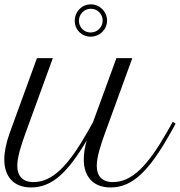

<svg xmlns="http://www.w3.org/2000/svg" viewBox="-63 -843 819 873"><path d="M-19.5 -236.8C-35.2 -192.9 -43.5 -151.4 -43.5 -117.7C-43.5 -41 -1.5 9.3 78.1 9.3C173.8 9.3 244.6 -58.1 331.5 -204.6C322.3 -173.3 317.9 -143.1 317.9 -117.7C317.9 -41 359.9 9.3 439.5 9.3C541 9.3 615.2 -67.4 710.4 -235.4L735.4 -280.3L722.7 -289.6L697.3 -244.6C609.9 -90.8 538.1 -15.1 450.2 -15.1C400.4 -15.1 377 -43.9 377 -88.9C377 -129.4 395.5 -186 414.1 -236.8L538.6 -578.6H466.3L359.9 -287.6L335.9 -244.6C248.5 -90.8 176.8 -15.1 88.9 -15.1C39.6 -15.1 15.6 -43.9 15.6 -88.9C15.6 -129.4 34.2 -186 52.7 -236.8L177.2 -578.6H105ZM276.9 -748.5C276.9 -708 308.1 -676.3 349.1 -676.3C390.6 -676.3 423.8 -709 423.8 -749.5C423.8 -790 390.6 -823.2 350.1 -823.2C309.1 -823.2 276.9 -790 276.9 -748.5ZM295.9 -748.5C295.9 -779.3 320.3 -803.2 350.1 -803.2C379.9 -803.2 403.8 -779.3 403.8 -749.5C403.8 -719.7 379.9 -695.3 349.1 -695.3C319.3 -695.3 295.9 -718.8 295.9 -748.5Z"/></svg>

Font: Petit Formal Script
Style: Regular
Weight: 400
Designer: Pablo Impallari, Brenda Gallo, Rodrigo Fuenzalida
Foundry: Pablo Impallari, Brenda Gallo, Rodrigo Fuenzalida
Version: Version 1.001